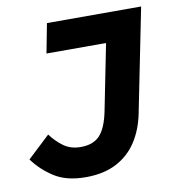

<svg xmlns="http://www.w3.org/2000/svg" viewBox="-76 -721 752 803"><g transform="rotate(-10 300.0 -319.5)"><path d="M225 12Q143 12 91 -21.5Q39 -55 5 -102L100 -191Q123 -160 153 -138Q183 -116 226 -116Q279 -116 307 -146Q335 -176 349 -245L405 -526H152L176 -651H576L488 -212Q475 -146 442.5 -95.5Q410 -45 356 -16.5Q302 12 225 12Z"/></g></svg>

Font: Source Code Pro ExtraLight ExtraBold
Style: Italic
Weight: 800
Italic angle: -11°
Monospace: yes
Version: Version 1.016;hotconv 1.0.116;makeotfexe 2.5.65601